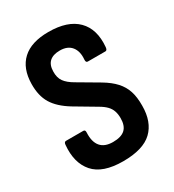

<svg xmlns="http://www.w3.org/2000/svg" viewBox="-165 -758 782 862"><g transform="rotate(-30 226.0 -327.5)"><path d="M220.6 8Q114.4 8 69.1 -44Q23.8 -96 32.2 -185.7Q33.2 -200.1 43.2 -200.1H132.7Q143.2 -200.1 142.2 -186.1Q139.7 -138.6 160.2 -114.2Q180.6 -89.7 224.1 -89.7Q266.5 -89.7 286.5 -108.2Q306.5 -126.7 306.5 -165.7Q306.5 -187 300.9 -203.1Q295.4 -219.3 282.8 -232.4Q270.2 -245.6 248.5 -258.2L141.6 -321.6Q85.2 -356 60.5 -396.7Q35.8 -437.4 36.8 -498.3Q37.8 -578.2 83.7 -620.6Q129.6 -663 218.7 -663Q318.2 -663 367 -614.1Q415.9 -565.1 407.9 -475.3Q406.3 -459.4 397.5 -459.4H305.9Q295.5 -459.4 296.9 -475.3Q300.5 -516.4 281 -540.8Q261.5 -565.2 221.5 -565.2Q186.7 -565.2 168.2 -548.8Q149.7 -532.3 149.2 -498.4Q148.2 -466.6 162.6 -446.4Q176.9 -426.2 208.7 -408L314.1 -346Q352.5 -323.1 375.4 -297.9Q398.4 -272.7 408.6 -241.5Q418.9 -210.2 418.4 -165.8Q418.4 -82 371.3 -37Q324.2 8 220.6 8Z"/></g></svg>

Font: Sofia Sans Condensed
Style: Regular
Weight: 400
Designer: Botio Nikoltchev, Ani Petrova
Foundry: lettersoup
Version: Version 4.100